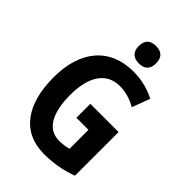

<svg xmlns="http://www.w3.org/2000/svg" viewBox="-270 -1039 1158 1158"><g transform="rotate(45 309.5 -459.5)"><path d="M352 -929C305 -929 278 -906 278 -854C278 -804 307 -781 352 -781C399 -781 426 -804 426 -854C426 -905 400 -929 352 -929ZM318 -402V-283H421V-122C399 -115 374 -111 343 -111C239 -111 194 -208 194 -355C194 -513 256 -604 368 -604C419 -604 467 -589 509 -564L552 -679C501 -706 436 -724 365 -724C160 -724 48 -582 48 -359C48 -129 147 10 334 10C416 10 489 -4 559 -30V-402Z"/></g></svg>

Font: Noto Sans Armenian Condensed
Style: Regular
Weight: 400
Width: 3
Designer: Monotype Design Team
Foundry: Monotype Imaging Inc.
Version: Version 2.008